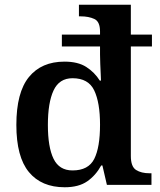

<svg xmlns="http://www.w3.org/2000/svg" viewBox="-20 -780 676 810"><path d="M253 10Q155 10 102 -54Q49 -118 49 -253Q49 -390 102 -455Q155 -520 252 -520Q309 -520 344 -497.5Q379 -475 401 -440H406Q406 -444 405 -465Q404 -486 403 -510Q402 -534 402 -550V-584H241V-634H402V-647Q402 -689 378 -700Q354 -711 321 -711H313V-760H532V-634H621V-584H532V-122Q532 -77 554 -63Q576 -49 611 -49H619V0H431L412 -82H407Q384 -40 348 -15Q312 10 253 10ZM286 -61Q353 -61 377.5 -109.5Q402 -158 402 -254Q402 -347 377.5 -398.5Q353 -450 286 -450Q230 -450 206 -398.5Q182 -347 182 -253Q182 -159 206 -110Q230 -61 286 -61Z"/></svg>

Font: Noto Serif Myanmar SemiBold
Style: Regular
Weight: 600
Designer: Ben Mitchell and the Monotype Design Team
Foundry: Monotype Imaging Inc.
Version: Version 2.106; ttfautohint (v1.8.4.7-5d5b)